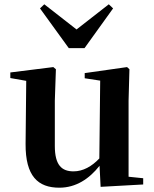

<svg xmlns="http://www.w3.org/2000/svg" viewBox="-20 -857 718 893"><path d="M448 12 646 1V-28L578 -35V-389L582 -535L571 -545L374 -517V-493L446 -482L442 -120C407 -83 366 -60 322 -60C267 -60 235 -89 235 -178V-389L240 -535L228 -545L28 -520V-494L102 -481L99 -188C98 -37 157 16 256 16C333 16 395 -25 443 -86ZM186 -837 166 -818 300 -633H373L506 -818L486 -837L336 -720Z"/></svg>

Font: Noto Serif KR
Style: Bold
Weight: 700
Designer: Ryoko NISHIZUKA 西塚涼子 (kana & ideographs); Frank Grießhammer (Latin, Greek & Cyrillic); Wenlong ZHANG 张文龙 (bopomofo); San
Foundry: Adobe
Version: Version 2.001;hotconv 1.1.0;makeotfexe 2.6.0